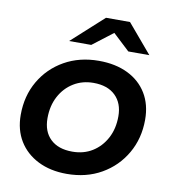

<svg xmlns="http://www.w3.org/2000/svg" viewBox="-83 -817 812 898"><g transform="rotate(10 322.5 -368.5)"><path d="M293 7Q215 7 156.5 -22.5Q98 -52 66 -104.5Q34 -157 34 -228Q34 -318 75 -388.5Q116 -459 187.5 -499.5Q259 -540 351 -540Q430 -540 488.5 -511.5Q547 -483 579 -430.5Q611 -378 611 -306Q611 -217 570 -146Q529 -75 457.5 -34Q386 7 293 7ZM301 -100Q355 -100 396 -125.5Q437 -151 461 -196Q485 -241 485 -300Q485 -362 448 -398Q411 -434 344 -434Q291 -434 249.5 -408.5Q208 -383 184 -338Q160 -293 160 -234Q160 -171 197 -135.5Q234 -100 301 -100ZM197 -607 348 -744H462L578 -607H478L355 -722H452L302 -607Z"/></g></svg>

Font: MOST Montserrat SemiBold
Style: Italic
Weight: 600
Italic angle: -11.3°
Designer: Julieta Ulanovsky
Foundry: Julieta Ulanovsky
Version: Version 8.000;March 11, 2024;FontCreator 15.0.0.2926 64-bit